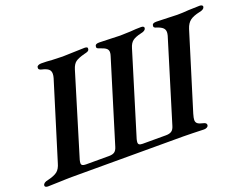

<svg xmlns="http://www.w3.org/2000/svg" viewBox="-132 -862 1380 1071"><g transform="rotate(-20 558.5 -326.0)"><path d="M-29 -10Q-26 -26 2 -31Q40 -40 58 -54Q76 -68 85 -101L225 -554Q229 -567 229 -579Q229 -597 217 -606.5Q205 -616 179 -622Q158 -626 162 -642Q163 -648 170.5 -651.5Q178 -655 188 -655Q221 -655 252 -652Q294 -650 314 -650Q336 -650 378 -652Q422 -654 445 -654Q465 -654 462 -641Q461 -633 454 -629Q447 -625 432 -622Q394 -612 378 -600Q362 -588 353 -559L206 -76Q203 -64 203 -57Q203 -48 209.5 -44Q216 -40 230 -40H367Q388 -40 399.5 -48Q411 -56 417 -76L566 -561Q570 -573 570 -583Q570 -597 559.5 -605.5Q549 -614 524 -622Q513 -625 509 -629Q505 -633 507 -641Q508 -654 532 -654Q555 -654 597 -652Q637 -650 655 -650Q677 -650 717 -652Q748 -655 781 -655Q790 -655 794.5 -651.5Q799 -648 798 -642Q795 -627 768 -622Q733 -614 717 -601.5Q701 -589 693 -562L544 -76Q541 -64 541 -57Q541 -48 547 -44Q553 -40 567 -40H705Q726 -40 738 -48Q750 -56 756 -76L904 -559Q907 -571 907 -579Q907 -595 896 -605Q885 -615 863 -622Q852 -625 848 -629Q844 -633 846 -641Q847 -654 871 -654Q894 -654 936 -652Q976 -650 994 -650Q1026 -650 1061 -653Q1107 -655 1128 -655Q1137 -655 1142 -651.5Q1147 -648 1146 -642Q1143 -627 1116 -622Q1078 -614 1058.5 -599.5Q1039 -585 1029 -554L889 -101Q882 -77 882 -66Q882 -52 891.5 -44.5Q901 -37 924 -32Q942 -28 942 -16Q942 -8 934.5 -3Q927 2 916 2Q890 2 850 0L795 -1H460H115Q96 -1 56 1Q14 3 -11 3Q-20 3 -25 -0.5Q-30 -4 -29 -10Z"/></g></svg>

Font: EB Garamond SemiBold
Style: Italic
Weight: 600
Italic angle: -17.2°
Designer: Georg Duffner and Octavio Pardo
Foundry: Georg Duffner
Version: Version 1.000